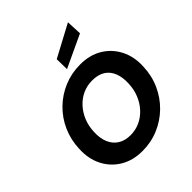

<svg xmlns="http://www.w3.org/2000/svg" viewBox="-261 -1141 1319 1319"><g transform="rotate(-45 398.5 -482.0)"><path d="M357 12Q265 12 196.5 -29Q128 -70 91.5 -142Q55 -214 60 -307Q63 -392 96 -466Q129 -540 185.5 -595Q242 -650 316 -681Q390 -712 475 -712Q567 -712 635 -671Q703 -630 739.5 -558Q776 -486 771 -394Q768 -308 734.5 -234Q701 -160 644.5 -105Q588 -50 514.5 -19Q441 12 357 12ZM376 -123Q425 -123 467.5 -142.5Q510 -162 543 -197.5Q576 -233 595.5 -280.5Q615 -328 617 -384Q620 -442 603 -485.5Q586 -529 549 -552.5Q512 -576 455 -576Q406 -576 363.5 -557Q321 -538 288 -502.5Q255 -467 235.5 -420Q216 -373 214 -317Q211 -258 229 -214.5Q247 -171 284.5 -147Q322 -123 376 -123ZM388 -753 386 -851 620 -976 625 -864Z"/></g></svg>

Font: DM Sans Black
Style: Italic
Weight: 900
Italic angle: -10°
Designer: Colophon Foundry, Jonny Pinhorn
Foundry: Colophon Foundry
Version: Version 4.004;gftools[0.9.30]